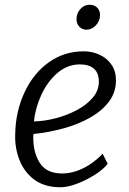

<svg xmlns="http://www.w3.org/2000/svg" viewBox="-20 -780 543 808"><path d="M234 8Q168 8 124 -24Q81.5 -56.5 61.8 -107Q42 -157.5 44 -215Q45.5 -311.5 84 -393Q121.5 -472.5 186 -518.2Q250.5 -564 332 -564Q368.5 -564 399.5 -549.5Q430.5 -535 449.2 -507.8Q468 -480.5 468 -442Q468 -392 439 -353Q410 -314 360.5 -285.8Q311 -257.5 249 -240.2Q187 -223 121 -216Q120.5 -214 120.2 -209.8Q120 -205.5 120 -200Q120 -137 148 -93.5Q176 -50 242 -50Q269.5 -50 298.8 -59.2Q328 -68.5 356.8 -87Q385.5 -105.5 412 -133L433 -91Q422 -75.5 399 -58.2Q376 -41 347 -26Q318 -11 288.5 -1.5Q259 8 234 8ZM123 -269Q166.5 -270 214 -282.2Q261.5 -294.5 303 -316.5Q344.5 -338.5 370.2 -368.8Q396 -399 396 -436Q396 -473 375.2 -491Q354.5 -509 316 -509Q290.5 -509 267.2 -500.2Q244 -491.5 223 -474Q180.5 -438 154.5 -382Q128.5 -326 123 -269ZM344 -655Q326 -655 314 -667.5Q302 -680 302 -700Q302 -724 318.2 -742Q334.5 -760 356 -760Q376.5 -760 388.8 -748Q401 -736 401 -717Q401 -692.5 383.8 -673.8Q366.5 -655 344 -655Z"/></svg>

Font: Koeln Type Sans Light
Style: Italic
Weight: 300
Italic angle: -7.5°
Designer: Eben Sorkin
Foundry: Eben Sorkin
Version: Version 2.001